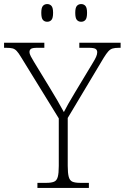

<svg xmlns="http://www.w3.org/2000/svg" viewBox="-30 -924 613 944"><path d="M154 0V-25H198Q222 -25 235.5 -30.5Q249 -36 254 -54Q259 -72 259 -108V-342L73 -644Q61 -664 52 -673.5Q43 -683 32 -686Q21 -689 0 -689H-10V-714H188V-689H154Q129 -689 122 -683.5Q115 -678 115 -669Q115 -659 121.5 -647Q128 -635 137 -620L215 -492Q234 -461 251.5 -431Q269 -401 284 -373Q292 -389 306 -414Q320 -439 339 -470L427 -616Q437 -632 442.5 -644.5Q448 -657 448 -667Q448 -678 440 -683.5Q432 -689 405 -689H360V-714H563V-689H555Q535 -689 523.5 -685.5Q512 -682 502.5 -671.5Q493 -661 480 -640L303 -344V-109Q303 -73 308 -54.5Q313 -36 326.5 -30.5Q340 -25 364 -25H407V0ZM369 -817Q356 -817 348 -826Q340 -835 340 -861Q340 -886 348 -895Q356 -904 369 -904Q382 -904 390 -895Q398 -886 398 -861Q398 -835 390 -826Q382 -817 369 -817ZM202 -817Q189 -817 181 -826Q173 -835 173 -861Q173 -886 181 -895Q189 -904 202 -904Q215 -904 223 -895Q231 -886 231 -861Q231 -835 223 -826Q215 -817 202 -817Z"/></svg>

Font: Noto Serif Gujarati ExtraLight
Style: Regular
Weight: 250
Version: Version 2.102